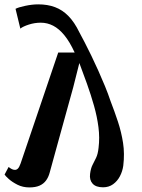

<svg xmlns="http://www.w3.org/2000/svg" viewBox="-28 -826 636 859"><path d="M64.5 -95.5 232.5 -591H306Q284 -639 260 -668.2Q236 -697.5 209.8 -711Q183.5 -724.5 154.5 -724.5Q127 -724.5 100.8 -716Q74.5 -707.5 63 -698L41.5 -786.5Q53 -793 84.5 -799.8Q116 -806.5 143 -806.5Q185 -806.5 218.2 -794Q251.5 -781.5 278.2 -754.2Q305 -727 327 -681.5Q337 -663 351 -636.2Q365 -609.5 380.5 -577.2Q396 -545 411.8 -510Q427.5 -475 441.8 -440.2Q456 -405.5 466.5 -374Q484.5 -327.5 499.8 -281.2Q515 -235 522.5 -186.8Q530 -138.5 523.5 -84.5Q520 -59.5 508.5 -37.5Q497 -15.5 478 -1.8Q459 12 433 12Q401 12 386.2 -4.5Q371.5 -21 375 -48Q378 -72.5 385.8 -87.8Q393.5 -103 401.8 -119.8Q410 -136.5 413 -165Q418.5 -210 412.5 -256.8Q406.5 -303.5 392.8 -352.2Q379 -401 361 -451.5L327 -544L299.5 -435Q286.5 -387.5 273.2 -340Q260 -292.5 247 -245.2Q234 -198 220.8 -150.2Q207.5 -102.5 194.5 -54.5Q189 -33.5 178 -18.5Q167 -3.5 149 4.5Q131 12.5 103.5 12.5Q74 12.5 50.2 0.5Q26.5 -11.5 11.2 -25.2Q-4 -39 -7.5 -45L10.5 -79Q18 -73 24.8 -69.5Q31.5 -66 39 -66Q46.5 -66 52.5 -72.2Q58.5 -78.5 64.5 -95.5Z"/></svg>

Font: Merriweather
Style: Bold Italic
Weight: 700
Italic angle: -7.8°
Version: Version 2.101